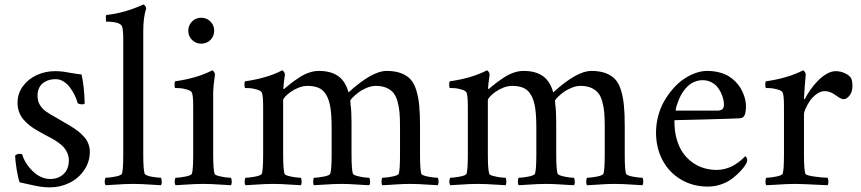

<svg xmlns="http://www.w3.org/2000/svg" viewBox="-20 -806 3762 839"><path d="M46.4 -127Q55.7 -133.8 66.9 -133.8Q73.7 -133.8 77.1 -131.3Q81.1 -116.7 89.1 -101.8Q97.2 -86.9 108.9 -73Q120.6 -59.1 134.3 -48.1Q147.9 -37.1 165 -30.5Q182.1 -23.9 199.2 -23.9Q235.4 -23.9 258.1 -45.7Q280.8 -67.4 280.8 -105.5Q280.8 -122.1 274.7 -136.5Q268.6 -150.9 260 -160.9Q251.5 -170.9 236.1 -182.1Q220.7 -193.4 208.3 -200Q195.8 -206.5 175.3 -217.5Q154.8 -228.5 142.6 -235.8Q124 -246.6 109.9 -257.6Q95.7 -268.6 83 -283.2Q70.3 -297.9 63.5 -316.4Q56.6 -335 56.6 -356.9Q56.6 -397.5 80.3 -429.4Q104 -461.4 141.4 -478.3Q178.7 -495.1 220.7 -495.1Q240.2 -495.1 257.3 -492.7Q274.4 -490.2 296.1 -486.3Q317.9 -482.4 336.4 -480.5Q348.1 -429.2 350.1 -355.5Q350.1 -350.1 338.9 -350.1Q326.7 -350.1 319.3 -355.5Q314.9 -372.6 306.4 -389.9Q297.9 -407.2 286.1 -423.3Q274.4 -439.5 258.1 -449.7Q241.7 -460 224.1 -460Q197.8 -460 179.4 -450.4Q161.1 -440.9 152.6 -425Q144 -409.2 144 -388.7Q144 -376.5 146.5 -366Q148.9 -355.5 154.8 -346.7Q160.6 -337.9 166.3 -331.5Q171.9 -325.2 182.6 -317.9Q193.4 -310.5 200.4 -306.4Q207.5 -302.2 221.2 -294.4Q234.9 -286.6 242.2 -282.2Q248 -278.3 262.2 -270.3Q276.4 -262.2 284.4 -257.6Q292.5 -252.9 305.7 -243.9Q318.8 -234.9 326.9 -228Q335 -221.2 344.7 -210.9Q354.5 -200.7 359.9 -191.2Q365.2 -181.6 368.9 -169.2Q372.6 -156.7 372.6 -144Q372.6 -99.1 348.1 -63Q323.7 -26.9 283.9 -7.1Q244.1 12.7 198.2 12.7Q174.8 12.7 154.8 9.5Q134.8 6.3 107.9 0Q81.1 -6.3 65.9 -9.3Q59.1 -26.9 52.7 -65.7Q46.4 -104.5 46.4 -127Z M441.9 -29.3Q458 -29.3 484.4 -34.4Q510.7 -39.6 513.2 -47.4Q518.6 -65.9 518.6 -131.3V-632.3Q518.6 -677.2 513.2 -690.9Q504.4 -711.4 443.8 -711.4Q443.4 -711.4 442.9 -718.5Q442.4 -725.6 442.6 -732.9Q442.9 -740.2 445.3 -740.7Q522.9 -748.5 606 -786.1Q610.4 -786.1 614.5 -780Q618.7 -773.9 618.7 -768.1Q606 -731.4 606 -669.4V-131.3Q606 -65.9 611.8 -47.4Q612.8 -43.5 622.1 -39.6Q631.3 -35.6 643.6 -33.7Q655.8 -31.7 666.5 -30.5Q677.2 -29.3 683.1 -29.3Q686.5 -24.4 686.5 -12.7Q686.5 -12.2 687 -11.7Q687 -1 683.1 3.4Q667.5 2.4 643.1 1Q618.7 -0.5 600.1 -1.5Q581.5 -2.4 561.8 -2.4Q542 -2.4 523.7 -1.5Q505.4 -0.5 481.4 1Q457.5 2.4 441.9 3.4Q437.5 -1 437.5 -11.7Q437.5 -24.4 441.9 -29.3Z M742.7 -434.6Q742.7 -436 742.7 -438Q742.7 -446.8 745.1 -450.7Q841.8 -464.4 907.2 -498.5Q911.1 -498.5 915.3 -491.7Q919.4 -484.9 919.4 -480.5Q911.6 -424.8 911.6 -405.8V-368.2V-131.3Q911.6 -65.9 917.5 -47.4Q918 -44.4 922.6 -41.7Q927.2 -39.1 934.1 -37.4Q940.9 -35.6 949 -33.9Q957 -32.2 964.8 -31.2Q972.7 -30.3 978.8 -29.8Q984.9 -29.3 988.8 -29.3Q992.7 -24.4 992.7 -11.7Q992.7 -1 988.8 3.4Q973.1 2.4 948.7 1Q924.3 -0.5 905.8 -1.5Q887.2 -2.4 867.4 -2.4Q847.7 -2.4 829.3 -1.5Q811 -0.5 787.1 1Q763.2 2.4 747.6 3.4Q743.2 -1 743.4 -12.9Q743.7 -24.9 747.6 -29.3Q763.7 -29.3 790 -34.4Q816.4 -39.6 818.8 -47.4Q824.2 -65.9 824.2 -131.3V-342.3Q824.2 -387.2 818.8 -400.9Q814.9 -409.7 796.9 -414.8Q778.8 -419.9 766.6 -420.7Q754.4 -421.4 745.1 -421.4Q743.2 -422.9 742.7 -434.6ZM819.1 -631.6Q802.7 -647.9 802.7 -671.6Q802.7 -695.3 819.1 -711.9Q835.4 -728.5 859.4 -728.5Q883.3 -728.5 899.7 -711.9Q916 -695.3 916 -671.6Q916 -647.9 899.7 -631.6Q883.3 -615.2 859.4 -615.2Q835.4 -615.2 819.1 -631.6Z M1048.3 -434.6Q1048.3 -436 1048.3 -438Q1048.3 -446.8 1050.8 -450.7Q1147.5 -464.4 1212.9 -498.5Q1216.8 -498.5 1220.9 -491.7Q1225.1 -484.9 1225.1 -480.5Q1218.3 -432.6 1218.3 -421.4Q1218.3 -417 1220.7 -417Q1221.7 -417 1224.1 -418.9Q1225.6 -420.4 1228 -422.9Q1244.6 -436.5 1256.3 -445.6Q1268.1 -454.6 1289.1 -468.3Q1310.1 -481.9 1331.5 -489Q1353 -496.1 1373.5 -496.1Q1425.3 -496.1 1457.3 -473.9Q1489.3 -451.7 1502.9 -402.3Q1606 -496.1 1669.4 -496.1Q1705.6 -496.1 1731.4 -486.6Q1757.3 -477.1 1773.7 -459.5Q1790 -441.9 1799.3 -411.1Q1808.6 -380.4 1812 -344.2Q1815.4 -308.1 1815.4 -255.9V-131.3Q1815.4 -65.9 1820.8 -47.4Q1823.2 -39.6 1849.6 -34.4Q1876 -29.3 1892.6 -29.3Q1896.5 -24.4 1896.5 -11.7Q1896.5 -1 1892.6 3.4Q1877 2.4 1852.5 1Q1828.1 -0.5 1809.6 -1.5Q1791 -2.4 1771 -2.4Q1755.9 -2.4 1740 -1.7Q1724.1 -1 1712.4 -0.2Q1700.7 0.5 1682.9 1.7Q1665 2.9 1650.9 3.4Q1647 -1 1647.2 -12.9Q1647.5 -24.9 1650.9 -29.3Q1667.5 -29.3 1693.8 -34.4Q1720.2 -39.6 1722.7 -47.4Q1728 -65.9 1728 -131.3V-252.4Q1728 -289.1 1725.8 -314.5Q1723.6 -339.8 1717 -363.3Q1710.4 -386.7 1698.7 -400.6Q1687 -414.6 1668 -422.6Q1648.9 -430.7 1621.6 -430.7Q1602.5 -430.7 1581.3 -421.6Q1560.1 -412.6 1545.2 -401.1Q1530.3 -389.6 1520.5 -379.4Q1510.7 -369.1 1510.7 -365.7Q1510.7 -365.2 1511.2 -358.9Q1511.7 -352.5 1511.7 -351.1Q1516.1 -322.3 1516.1 -270.5V-131.3Q1516.1 -65.9 1522 -47.4Q1523.4 -42 1538.8 -37.6Q1554.2 -33.2 1569.3 -31.2Q1584.5 -29.3 1593.3 -29.3Q1596.7 -24.9 1597.2 -12.9Q1597.7 -1 1593.3 3.4Q1579.6 2.9 1561.5 1.7Q1543.5 0.5 1531.5 -0.2Q1519.5 -1 1503.4 -1.7Q1487.3 -2.4 1472.2 -2.4Q1452.6 -2.4 1434.1 -1.5Q1415.5 -0.5 1391.6 1Q1367.7 2.4 1352.1 3.4Q1348.1 -1 1348.4 -12.9Q1348.6 -24.9 1352.1 -29.3Q1368.2 -29.3 1394.8 -34.4Q1421.4 -39.6 1423.3 -47.4Q1429.2 -65.9 1429.2 -131.3V-247.1Q1429.2 -299.8 1424.1 -334Q1418.9 -368.2 1406.2 -390.4Q1393.6 -412.6 1373.5 -421.6Q1353.5 -430.7 1322.8 -430.7Q1304.7 -430.7 1284.9 -422.9Q1265.1 -415 1250.7 -404.8Q1236.3 -394.5 1226.8 -384.3Q1217.3 -374 1217.3 -368.2V-131.3Q1217.3 -65.9 1223.1 -47.4Q1223.6 -44.4 1228.3 -41.7Q1232.9 -39.1 1239.7 -37.4Q1246.6 -35.6 1254.6 -33.9Q1262.7 -32.2 1270.5 -31.2Q1278.3 -30.3 1284.4 -29.8Q1290.5 -29.3 1294.4 -29.3Q1297.9 -24.9 1298.1 -12.9Q1298.3 -1 1294.4 3.4Q1278.8 2.4 1254.4 1Q1230 -0.5 1211.4 -1.5Q1192.9 -2.4 1173.1 -2.4Q1153.3 -2.4 1135 -1.5Q1116.7 -0.5 1092.8 1Q1068.8 2.4 1053.2 3.4Q1048.8 -1 1049.1 -12.9Q1049.3 -24.9 1053.2 -29.3Q1069.3 -29.3 1095.7 -34.4Q1122.1 -39.6 1124.5 -47.4Q1129.9 -65.9 1129.9 -131.3V-337.4Q1129.9 -387.2 1124.5 -400.9Q1120.6 -409.7 1102.5 -414.8Q1084.5 -419.9 1072.3 -420.7Q1060.1 -421.4 1050.8 -421.4Q1048.8 -422.9 1048.3 -434.6Z M1942.9 -434.6Q1942.9 -436 1942.9 -438Q1942.9 -446.8 1945.3 -450.7Q2042 -464.4 2107.4 -498.5Q2111.3 -498.5 2115.5 -491.7Q2119.6 -484.9 2119.6 -480.5Q2112.8 -432.6 2112.8 -421.4Q2112.8 -417 2115.2 -417Q2116.2 -417 2118.7 -418.9Q2120.1 -420.4 2122.6 -422.9Q2139.2 -436.5 2150.9 -445.6Q2162.6 -454.6 2183.6 -468.3Q2204.6 -481.9 2226.1 -489Q2247.6 -496.1 2268.1 -496.1Q2319.8 -496.1 2351.8 -473.9Q2383.8 -451.7 2397.5 -402.3Q2500.5 -496.1 2564 -496.1Q2600.1 -496.1 2626 -486.6Q2651.9 -477.1 2668.2 -459.5Q2684.6 -441.9 2693.8 -411.1Q2703.1 -380.4 2706.5 -344.2Q2710 -308.1 2710 -255.9V-131.3Q2710 -65.9 2715.3 -47.4Q2717.8 -39.6 2744.1 -34.4Q2770.5 -29.3 2787.1 -29.3Q2791 -24.4 2791 -11.7Q2791 -1 2787.1 3.4Q2771.5 2.4 2747.1 1Q2722.7 -0.5 2704.1 -1.5Q2685.5 -2.4 2665.5 -2.4Q2650.4 -2.4 2634.5 -1.7Q2618.7 -1 2606.9 -0.2Q2595.2 0.5 2577.4 1.7Q2559.6 2.9 2545.4 3.4Q2541.5 -1 2541.7 -12.9Q2542 -24.9 2545.4 -29.3Q2562 -29.3 2588.4 -34.4Q2614.7 -39.6 2617.2 -47.4Q2622.6 -65.9 2622.6 -131.3V-252.4Q2622.6 -289.1 2620.4 -314.5Q2618.2 -339.8 2611.6 -363.3Q2605 -386.7 2593.3 -400.6Q2581.5 -414.6 2562.5 -422.6Q2543.5 -430.7 2516.1 -430.7Q2497.1 -430.7 2475.8 -421.6Q2454.6 -412.6 2439.7 -401.1Q2424.8 -389.6 2415 -379.4Q2405.3 -369.1 2405.3 -365.7Q2405.3 -365.2 2405.8 -358.9Q2406.2 -352.5 2406.2 -351.1Q2410.6 -322.3 2410.6 -270.5V-131.3Q2410.6 -65.9 2416.5 -47.4Q2418 -42 2433.3 -37.6Q2448.7 -33.2 2463.9 -31.2Q2479 -29.3 2487.8 -29.3Q2491.2 -24.9 2491.7 -12.9Q2492.2 -1 2487.8 3.4Q2474.1 2.9 2456.1 1.7Q2438 0.5 2426 -0.2Q2414.1 -1 2397.9 -1.7Q2381.8 -2.4 2366.7 -2.4Q2347.2 -2.4 2328.6 -1.5Q2310.1 -0.5 2286.1 1Q2262.2 2.4 2246.6 3.4Q2242.7 -1 2242.9 -12.9Q2243.2 -24.9 2246.6 -29.3Q2262.7 -29.3 2289.3 -34.4Q2315.9 -39.6 2317.9 -47.4Q2323.7 -65.9 2323.7 -131.3V-247.1Q2323.7 -299.8 2318.6 -334Q2313.5 -368.2 2300.8 -390.4Q2288.1 -412.6 2268.1 -421.6Q2248 -430.7 2217.3 -430.7Q2199.2 -430.7 2179.4 -422.9Q2159.7 -415 2145.3 -404.8Q2130.9 -394.5 2121.3 -384.3Q2111.8 -374 2111.8 -368.2V-131.3Q2111.8 -65.9 2117.7 -47.4Q2118.2 -44.4 2122.8 -41.7Q2127.4 -39.1 2134.3 -37.4Q2141.1 -35.6 2149.2 -33.9Q2157.2 -32.2 2165 -31.2Q2172.9 -30.3 2179 -29.8Q2185.1 -29.3 2189 -29.3Q2192.4 -24.9 2192.6 -12.9Q2192.9 -1 2189 3.4Q2173.3 2.4 2148.9 1Q2124.5 -0.5 2106 -1.5Q2087.4 -2.4 2067.6 -2.4Q2047.9 -2.4 2029.5 -1.5Q2011.2 -0.5 1987.3 1Q1963.4 2.4 1947.8 3.4Q1943.4 -1 1943.6 -12.9Q1943.8 -24.9 1947.8 -29.3Q1963.9 -29.3 1990.2 -34.4Q2016.6 -39.6 2019 -47.4Q2024.4 -65.9 2024.4 -131.3V-337.4Q2024.4 -387.2 2019 -400.9Q2015.1 -409.7 1997.1 -414.8Q1979 -419.9 1966.8 -420.7Q1954.6 -421.4 1945.3 -421.4Q1943.4 -422.9 1942.9 -434.6Z M2846.7 -226.6Q2846.7 -263.7 2856.2 -299.3Q2865.7 -335 2882.3 -364Q2898.9 -393.1 2920.9 -418.2Q2942.9 -443.4 2967.5 -460.2Q2992.2 -477.1 3018.6 -486.6Q3044.9 -496.1 3069.8 -496.1Q3097.7 -496.1 3121.8 -490Q3146 -483.9 3163.1 -473.6Q3180.2 -463.4 3193.6 -449.7Q3207 -436 3215.6 -421.9Q3224.1 -407.7 3229.7 -392.6Q3235.4 -377.4 3237.5 -365Q3239.7 -352.5 3239.7 -342.3Q3239.7 -315.9 3233.9 -302.7Q3228 -289.6 3212.4 -289.1Q3189.5 -287.6 3065.7 -284.2Q2941.9 -280.8 2927.2 -280.8V-272.9Q2927.2 -232.4 2937 -198Q2946.8 -163.6 2963.9 -138.9Q2981 -114.3 3004.4 -97.2Q3027.8 -80.1 3054.9 -71.8Q3082 -63.5 3111.8 -63.5Q3133.3 -63.5 3154.8 -70.1Q3176.3 -76.7 3192.4 -87.2Q3208.5 -97.7 3219 -106.7Q3229.5 -115.7 3236.3 -123.5Q3236.8 -123.5 3239 -121.6Q3241.2 -119.6 3243.2 -115.7Q3245.1 -111.8 3245.1 -107.4Q3245.1 -98.6 3238.8 -87.4Q3229.5 -72.8 3215.8 -58.1Q3202.1 -43.5 3181.9 -27.3Q3161.6 -11.2 3133.1 -1Q3104.5 9.3 3073.2 9.3Q3007.3 9.3 2955.3 -21.7Q2903.3 -52.7 2875 -106.4Q2846.7 -160.2 2846.7 -226.6ZM2932.6 -322.8H3117.2Q3143.6 -322.8 3143.6 -349.1Q3143.6 -359.4 3140.6 -372.6Q3137.7 -385.7 3130.6 -400.6Q3123.5 -415.5 3113.3 -427.5Q3103 -439.5 3086.7 -447.5Q3070.3 -455.6 3050.3 -455.6Q3031.2 -455.6 3014.2 -448.2Q2997.1 -440.9 2985.1 -429.2Q2973.1 -417.5 2963.6 -403.3Q2954.1 -389.2 2948.2 -375Q2942.4 -360.8 2938.5 -349.1Q2934.6 -337.4 2933.3 -330.1Q2932.1 -322.8 2932.6 -322.8Z M3324.2 -434.6Q3324.2 -436 3324.2 -438Q3324.2 -446.8 3326.7 -450.7Q3423.3 -464.4 3488.8 -498.5Q3492.7 -498.5 3496.8 -491.7Q3501 -484.9 3501 -480.5Q3500 -473.6 3496.6 -429.2Q3493.2 -384.8 3493.2 -376Q3493.2 -373 3494.9 -372.8Q3496.6 -372.6 3497.6 -374Q3506.3 -392.6 3521 -413.3Q3535.6 -434.1 3553.5 -452.6Q3571.3 -471.2 3592.3 -483.2Q3613.3 -495.1 3631.3 -495.1Q3653.3 -495.1 3673.1 -485.6Q3692.9 -476.1 3700.2 -462.4Q3705.1 -448.7 3705.1 -431.6Q3705.1 -403.8 3692.1 -388.2Q3679.2 -372.6 3667.5 -372.6Q3662.1 -372.6 3656 -375Q3649.9 -377.4 3645.8 -380.4Q3641.6 -383.3 3635 -387.7Q3628.4 -392.1 3625.5 -394Q3605.5 -407.7 3584 -407.7Q3566.4 -407.7 3549.1 -395.5Q3531.7 -383.3 3520 -366.5Q3508.3 -349.6 3500.7 -332.8Q3493.2 -315.9 3493.2 -305.7V-131.3Q3493.2 -65.9 3499 -47.4Q3501 -39.6 3538.8 -34.4Q3576.7 -29.3 3596.2 -29.3Q3599.6 -24.9 3599.9 -12.9Q3600.1 -1 3596.2 3.4Q3480 -2.4 3455.6 -2.4Q3436 -2.4 3416.3 -1.5Q3396.5 -0.5 3369.9 1.2Q3343.3 2.9 3329.1 3.4Q3324.7 -1 3325 -12.9Q3325.2 -24.9 3329.1 -29.3Q3345.2 -29.3 3371.6 -34.4Q3397.9 -39.6 3400.4 -47.4Q3405.8 -65.9 3405.8 -131.3V-342.3Q3405.8 -387.2 3400.4 -400.9Q3396.5 -409.7 3378.4 -414.8Q3360.4 -419.9 3348.1 -420.7Q3335.9 -421.4 3326.7 -421.4Q3324.7 -422.9 3324.2 -434.6Z"/></svg>

Font: Crimson
Style: Regular
Weight: 400
Version: Version 0.8